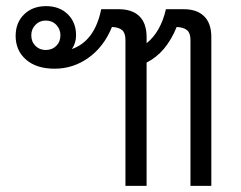

<svg xmlns="http://www.w3.org/2000/svg" viewBox="-20 -606 787 626"><path d="M669 -485V0H601V-476Q601 -498 590 -507.5Q579 -517 556 -518Q522 -434 458 -402V0H389V-476Q389 -498 378.5 -507.5Q368 -517 345 -518Q319 -454 269 -418Q219 -382 158 -382Q99 -382 65 -411.5Q31 -441 31 -489Q31 -532 58.5 -559Q86 -586 130 -586Q174 -586 201 -559.5Q228 -533 228 -491Q228 -465 214 -446Q289 -472 310 -576H367Q411 -576 434.5 -553Q458 -530 458 -485V-465Q504 -502 521 -576H579Q622 -576 645.5 -553Q669 -530 669 -485ZM177 -491Q177 -511 163.5 -525Q150 -539 129 -539Q109 -539 95.5 -525Q82 -511 82 -491Q82 -470 95.5 -456.5Q109 -443 129 -443Q150 -443 163.5 -456.5Q177 -470 177 -491Z"/></svg>

Font: Sarabun Light
Style: Regular
Weight: 300
Designer: Suppakit Chalermlarp | Katatrad Co.,Ltd.
Foundry: Cadson Demak Co.,Ltd.
Version: Version 1.000; ttfautohint (v1.6)